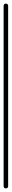

<svg xmlns="http://www.w3.org/2000/svg" viewBox="-20 -1040 65 1060"><path d="M0 -13H25V-1008H0ZM13 -25Q9 -25 6 -23.5Q3 -22 1.5 -19Q0 -16 0 -13Q0 -9 1.5 -6Q3 -3 6 -1.5Q9 0 13 0Q16 0 19 -1.5Q22 -3 23.5 -6Q25 -9 25 -13Q25 -16 23.5 -19Q22 -22 19 -23.5Q16 -25 13 -25ZM13 -1020Q9 -1020 6 -1018.5Q3 -1017 1.5 -1014Q0 -1011 0 -1008Q0 -1004 1.5 -1001Q3 -998 6 -996.5Q9 -995 13 -995Q16 -995 19 -996.5Q22 -998 23.5 -1001Q25 -1004 25 -1008Q25 -1011 23.5 -1014Q22 -1017 19 -1018.5Q16 -1020 13 -1020Z"/></svg>

Font: Wavefont Thin
Style: Regular
Weight: 100
Monospace: yes
Version: Version 3.005;gftools[0.9.33]